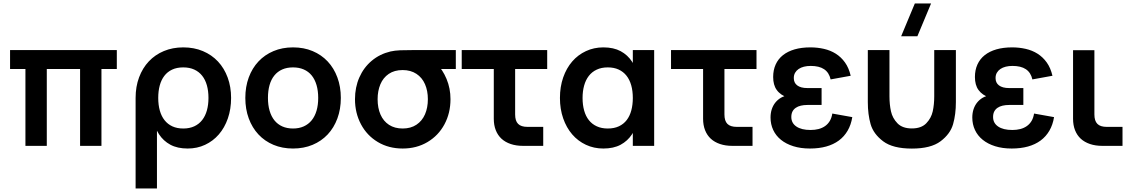

<svg xmlns="http://www.w3.org/2000/svg" viewBox="-20 -822 6392 1082"><path d="M123.3 0V-433H36.7V-540H638.3V-433H551.7V0H431.3V-433H243.7V0Z M744.2 240V-270.2H864.5V240ZM1012.8 -97.8Q1048.4 -97.8 1075.2 -110.4Q1101.9 -122.9 1119.6 -145.8Q1137.3 -168.7 1146.1 -200.3Q1154.8 -231.9 1154.8 -270.2Q1154.8 -309.3 1145.9 -341.2Q1136.9 -373 1119.2 -395.3Q1101.4 -417.7 1074.9 -429.9Q1048.3 -442.2 1012.8 -442.2Q976.3 -442.2 949.8 -429.6Q923.2 -417.1 906 -394.4Q888.7 -371.8 880.2 -340.2Q871.7 -308.7 871.7 -270.2Q871.7 -230.6 880.7 -198.7Q889.7 -166.8 907.5 -144.4Q925.2 -122 951.5 -109.9Q977.8 -97.8 1012.8 -97.8ZM829.6 -270.2H744.2Q744.2 -333.8 763.8 -386.2Q783.4 -438.7 818.7 -476.1Q853.9 -513.6 903.5 -534.3Q953 -555 1012.8 -555Q1073.8 -555 1123.5 -534Q1173.2 -513 1208.5 -475.3Q1243.7 -437.6 1263 -385.1Q1282.3 -332.7 1282.3 -270.2Q1282.3 -207 1264 -154.5Q1245.7 -101.9 1213.1 -64.4Q1180.6 -26.9 1135.8 -6Q1091.1 15 1037.8 15Q979.9 15 940.2 -6.4Q900.5 -27.8 875.8 -65.8Q851.1 -103.8 840.3 -156.1Q829.6 -208.4 829.6 -270.2Z M1631.2 15Q1691.9 15 1741.5 -5.8Q1791 -26.5 1826.5 -64.2Q1861.9 -101.9 1881.3 -154.5Q1900.7 -207 1900.7 -270.2Q1900.7 -333.1 1881.3 -385.5Q1862 -438 1826.6 -475.7Q1791.2 -513.4 1741.6 -534.2Q1692.1 -555 1631.2 -555Q1570.9 -555 1521.4 -534.1Q1471.8 -513.2 1436.6 -475.7Q1401.3 -438.2 1381.9 -385.8Q1362.5 -333.3 1362.5 -270.2Q1362.5 -207.2 1381.8 -154.7Q1401.2 -102.2 1436.4 -64.4Q1471.7 -26.6 1521.2 -5.8Q1570.8 15 1631.2 15ZM1631.2 -97.8Q1597.4 -97.8 1571.1 -109.5Q1544.8 -121.2 1526.8 -143.4Q1508.8 -165.6 1499.4 -197.7Q1490 -229.8 1490 -270.2Q1490 -310.8 1499.1 -342.7Q1508.2 -374.7 1526.2 -396.7Q1544.1 -418.8 1570.4 -430.5Q1596.8 -442.2 1631.2 -442.2Q1665.4 -442.2 1692 -430.5Q1718.5 -418.9 1736.5 -396.8Q1754.4 -374.7 1763.8 -342.6Q1773.2 -310.6 1773.2 -270.2Q1773.2 -229.8 1763.8 -198Q1754.4 -166.2 1736.3 -143.9Q1718.2 -121.7 1691.8 -109.8Q1665.5 -97.8 1631.2 -97.8Z M2249.2 15Q2170.5 15 2109.3 -21.5Q2048.1 -58 2014.3 -121.6Q1980.5 -185.2 1980.5 -263Q1980.5 -330 2005.1 -385.8Q2029.7 -441.7 2074.9 -479.6Q2120.2 -517.6 2180.8 -532Q2204.3 -537.3 2235.3 -538.7Q2266.3 -540 2322.5 -540H2548.7V-433H2410.7L2438.5 -465.3Q2474.5 -429.9 2496.6 -376.8Q2518.7 -323.7 2518.7 -263Q2518.7 -184.8 2484.7 -121.4Q2450.7 -58 2389.2 -21.5Q2327.8 15 2249.2 15ZM2249.2 -97.8Q2294.9 -97.8 2326.9 -119.2Q2358.8 -140.5 2375 -177.7Q2391.2 -214.9 2391.2 -263Q2391.2 -310.5 2375 -347.6Q2358.8 -384.8 2326.7 -405.9Q2294.5 -427.1 2249.2 -427.2Q2202.5 -427.2 2170.8 -405.6Q2139 -383.9 2123.5 -346.7Q2108 -309.4 2108 -263Q2108 -213.6 2124.3 -176.4Q2140.6 -139.2 2172.3 -118.5Q2204.1 -97.8 2249.2 -97.8Z M2582 -433H3063.7V-540H2582ZM3041.3 -107H2952.8Q2934.7 -107 2921.5 -111.2Q2908.2 -115.3 2899.8 -123.9Q2891.2 -132.4 2887.1 -145.7Q2883 -158.9 2883 -177.2V-540H2762.7V-162.7V-152.6Q2762.7 -116.8 2773.9 -88.2Q2785.1 -59.7 2806.2 -40.2Q2827.3 -20.8 2858.2 -10.4Q2889 0 2927.8 0H2937.8H3041.3Z M3666.5 -540V0H3546.2V-540ZM3380 -555Q3437.9 -555 3477.6 -533.6Q3517.3 -512.2 3542 -474.2Q3566.8 -436.2 3577.5 -383.9Q3588.2 -331.6 3588.2 -269.8Q3588.2 -208 3577.4 -155.7Q3566.6 -103.4 3541.8 -65.5Q3517.1 -27.7 3477.4 -6.3Q3437.8 15 3380 15Q3327 15 3282 -6Q3237.1 -27 3204.6 -64.7Q3172.1 -102.4 3153.8 -154.9Q3135.5 -207.3 3135.5 -269.8Q3135.5 -333 3153.8 -385.5Q3172.2 -438.1 3204.7 -475.6Q3237.2 -513.1 3282.2 -534Q3327.2 -555 3380 -555ZM3405 -442.2Q3369.4 -442.2 3342.7 -429.6Q3315.9 -417.1 3298.2 -394.2Q3280.5 -371.3 3271.8 -339.7Q3263 -308.1 3263 -269.8Q3263 -230.7 3272 -198.8Q3280.9 -167 3298.7 -144.7Q3316.4 -122.3 3343.2 -110.1Q3369.9 -97.8 3405 -97.8Q3441.5 -97.8 3468 -110.4Q3494.6 -122.9 3511.9 -145.6Q3529.2 -168.2 3537.7 -200Q3546.2 -231.8 3546.2 -269.8Q3546.2 -309.4 3537.2 -341.3Q3528.2 -373.2 3510.4 -395.6Q3492.6 -418 3466.3 -430.1Q3440 -442.2 3405 -442.2Z M3761.5 -433H4243.2V-540H3761.5ZM4220.8 -107H4132.3Q4114.2 -107 4101 -111.2Q4087.8 -115.3 4079.2 -123.9Q4070.8 -132.4 4066.6 -145.7Q4062.5 -158.9 4062.5 -177.2V-540H3942.2V-162.7V-152.6Q3942.2 -116.8 3953.4 -88.2Q3964.6 -59.7 3985.7 -40.2Q4006.8 -20.8 4037.7 -10.4Q4068.5 0 4107.2 0H4117.3H4220.8Z M4544.5 15Q4594.9 15 4635.9 3.7Q4676.9 -7.7 4707.3 -30.1Q4737.6 -52.6 4756.8 -85.7Q4776.1 -118.8 4783 -162L4670.4 -182.1Q4666.6 -157.7 4656.1 -140.1Q4645.5 -122.6 4629.5 -111.4Q4613.5 -100.2 4592.8 -94.8Q4572.2 -89.5 4547.8 -89.5Q4496.4 -89.5 4467.9 -109Q4439.4 -128.4 4439.4 -162.7Q4439.4 -180.7 4445.9 -193.5Q4452.5 -206.3 4464.6 -214.5Q4476.6 -222.8 4493.2 -226.6Q4509.9 -230.5 4530.4 -230.5H4610V-325.7H4530.4Q4510.9 -325.7 4496.5 -329.6Q4482.1 -333.5 4472.5 -340.9Q4462.9 -348.2 4458.1 -358.5Q4453.4 -368.8 4453.4 -382Q4453.4 -399.2 4460.6 -411.8Q4467.9 -424.5 4480.6 -433.2Q4493.3 -441.8 4510.7 -446.2Q4528.2 -450.5 4548.7 -450.5Q4572.3 -450.5 4591.1 -446Q4610 -441.5 4624.1 -432Q4638.1 -422.6 4647.3 -408.3Q4656.4 -394.1 4661 -374.5L4774 -395Q4763.7 -439.3 4741.9 -469.9Q4720.1 -500.4 4690.1 -519.3Q4660.1 -538.2 4623.3 -546.6Q4586.6 -555 4546.7 -555Q4497 -555 4458.1 -543.8Q4419.2 -532.5 4392.2 -511.1Q4365.3 -489.7 4351.2 -458.5Q4337.1 -427.3 4337.1 -387.9Q4337.1 -365.9 4342 -347.6Q4346.9 -329.3 4357.3 -314.9Q4367.6 -300.5 4383.8 -289.3Q4399.9 -278.2 4422.9 -270.4L4421.9 -284.8Q4399.5 -281.8 4381.4 -271.4Q4363.2 -260.9 4349.9 -244.6Q4336.6 -228.3 4329.4 -206.7Q4322.3 -185.1 4322.3 -159.7Q4322.3 -121.5 4337.4 -89.4Q4352.4 -57.3 4381 -34.2Q4409.6 -11 4450.9 2Q4492.1 15 4544.5 15Z M5149.8 -617.5H5058.3L5135.5 -802.5H5227ZM4870.5 -246.8V-540H4992.5V-279.8Q4992.5 -233 5001 -194.7Q5009.4 -156.3 5037.5 -127.2Q5065.5 -98.2 5118.7 -98.2Q5171.8 -98.2 5199.9 -127.2Q5227.9 -156.3 5236.4 -194.7Q5244.8 -233 5244.8 -279.8V-540H5366.8V-246.8Q5366.8 -177.3 5351 -122.2Q5335.2 -67.1 5280.5 -25.9Q5225.8 15.3 5118.7 15.3Q5011.5 15.3 4956.8 -25.9Q4902.2 -67.1 4886.3 -122.2Q4870.5 -177.3 4870.5 -246.8Z M5681.5 15Q5731.9 15 5772.9 3.7Q5813.9 -7.7 5844.3 -30.1Q5874.6 -52.6 5893.8 -85.7Q5913.1 -118.8 5920 -162L5807.4 -182.1Q5803.6 -157.7 5793.1 -140.1Q5782.5 -122.6 5766.5 -111.4Q5750.5 -100.2 5729.8 -94.8Q5709.2 -89.5 5684.8 -89.5Q5633.4 -89.5 5604.9 -109Q5576.4 -128.4 5576.4 -162.7Q5576.4 -180.7 5582.9 -193.5Q5589.5 -206.3 5601.6 -214.5Q5613.6 -222.8 5630.2 -226.6Q5646.9 -230.5 5667.4 -230.5H5747V-325.7H5667.4Q5647.9 -325.7 5633.5 -329.6Q5619.1 -333.5 5609.5 -340.9Q5599.9 -348.2 5595.1 -358.5Q5590.4 -368.8 5590.4 -382Q5590.4 -399.2 5597.6 -411.8Q5604.9 -424.5 5617.6 -433.2Q5630.3 -441.8 5647.7 -446.2Q5665.2 -450.5 5685.7 -450.5Q5709.3 -450.5 5728.1 -446Q5747 -441.5 5761.1 -432Q5775.1 -422.6 5784.3 -408.3Q5793.4 -394.1 5798 -374.5L5911 -395Q5900.7 -439.3 5878.9 -469.9Q5857.1 -500.4 5827.1 -519.3Q5797.1 -538.2 5760.3 -546.6Q5723.6 -555 5683.7 -555Q5634 -555 5595.1 -543.8Q5556.2 -532.5 5529.2 -511.1Q5502.3 -489.7 5488.2 -458.5Q5474.1 -427.3 5474.1 -387.9Q5474.1 -365.9 5479 -347.6Q5483.9 -329.3 5494.3 -314.9Q5504.6 -300.5 5520.8 -289.3Q5536.9 -278.2 5559.9 -270.4L5558.9 -284.8Q5536.5 -281.8 5518.4 -271.4Q5500.2 -260.9 5486.9 -244.6Q5473.6 -228.3 5466.4 -206.7Q5459.3 -185.1 5459.3 -159.7Q5459.3 -121.5 5474.4 -89.4Q5489.4 -57.3 5518 -34.2Q5546.6 -11 5587.9 2Q5629.1 15 5681.5 15Z M6305.8 -107H6217.2Q6199.1 -107 6185.9 -111.2Q6172.7 -115.3 6164.2 -123.9Q6155.7 -132.4 6151.5 -145.7Q6147.4 -158.9 6147.4 -177.2V-539.2H6027.1V-162.7V-152.6Q6027.1 -116.8 6038.3 -88.2Q6049.5 -59.7 6070.6 -40.2Q6091.8 -20.8 6122.6 -10.4Q6153.4 0 6192.2 0H6202.2H6305.8Z"/></svg>

Font: Vela Sans GX ExtLt
Style: Regular
Weight: 200
Designer: Principal design: Mikhail Sharanda - project Manrope.
Design modification: Ravid Balaliev
Foundry: Mikhail Sharanda
Version: Version 1.001